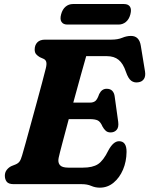

<svg xmlns="http://www.w3.org/2000/svg" viewBox="-20 -892 723 930"><path d="M376 0H47Q21.5 0 12.5 -11.8Q3.5 -23.5 3.5 -41Q3.5 -57.5 13 -69.5Q22.5 -81.5 35.5 -87.5L55.5 -95.5Q67.5 -100.5 74.2 -109.2Q81 -118 87 -139Q92.5 -157.5 103.8 -198Q115 -238.5 129 -289.8Q143 -341 157.5 -393.8Q172 -446.5 183.8 -491.2Q195.5 -536 202 -561.5Q207 -582 204 -592.2Q201 -602.5 191 -607L173 -615Q162.5 -621 155.2 -629.2Q148 -637.5 148 -652Q148 -673.5 160.8 -686.8Q173.5 -700 198.5 -700H519.5Q550.5 -700 572 -709Q593.5 -718 614.5 -718Q654.5 -718 662 -670.5L682.5 -545.5Q686 -522.5 677 -509.2Q668 -496 650.5 -493.5Q630.5 -490 615.8 -500.8Q601 -511.5 590 -544Q576.5 -584.5 554.5 -602.2Q532.5 -620 498 -620H397.5Q389 -591.5 371.8 -528.8Q354.5 -466 335 -395H416.5Q432 -395 441.8 -402.8Q451.5 -410.5 460.5 -436.5Q473 -462 496.5 -462Q514.5 -462 524 -451.8Q533.5 -441.5 535.5 -424.5L552.5 -302Q556 -275.5 545 -263Q534 -250.5 515.5 -250.5Q501 -250.5 492 -258.8Q483 -267 476.5 -279Q466.5 -302.5 453.2 -308.8Q440 -315 415 -315H313Q295.5 -250 281.8 -198Q268 -146 264 -127Q259.5 -105.5 269.8 -92.8Q280 -80 311 -80H381.5Q428.5 -80 454.5 -96.8Q480.5 -113.5 505 -163.5Q529 -208 556.5 -208Q593.5 -208 593 -156Q592.5 -109.5 575.8 -70.2Q559 -31 530 -7Q501 17 463.5 17Q441.5 17 422 8.5Q402.5 0 376 0ZM276 -822.5Q282.5 -847 297.8 -859.8Q313 -872.5 333.5 -872.5H580.5Q601 -872.5 609.5 -859.8Q618 -847 611.5 -822.5Q605 -798 589.5 -785.5Q574 -773 554 -773H306.5Q286.5 -773 278 -785.8Q269.5 -798.5 276 -822.5Z"/></svg>

Font: Fraunces 72pt SuperSoft
Style: Bold Italic
Weight: 700
Italic angle: -16°
Version: Version 1.000;[0bf87f6ff]